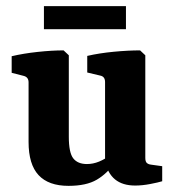

<svg xmlns="http://www.w3.org/2000/svg" viewBox="-20 -597 566 625"><path d="M355 -69Q329 -32 295 -12Q261 8 203 8Q138 8 105.5 -27Q73 -62 73 -135V-329Q73 -346 57 -350L18 -360V-414Q56 -423 102.5 -428Q149 -433 187 -433L204 -417V-152Q204 -100 218.5 -81.5Q233 -63 263 -63Q283 -63 302.5 -71Q322 -79 340 -93ZM508 -7Q495 -3 469 2Q443 7 420 7Q379 7 354.5 -13Q330 -33 322 -73V-330Q322 -348 306 -351L264 -361V-415Q303 -424 350 -428.5Q397 -433 436 -433L453 -417V-83Q453 -71 458 -66.5Q463 -62 472 -61L508 -56ZM123 -577H390V-502H123Z"/></svg>

Font: Yrsa
Style: Regular
Weight: 400
Designer: Anna Giedrys (Yrsa+Rasa design), David Brezina (Yrsa art-direction, Rasa art-direction, design)
Foundry: Rosetta Type Foundry
Version: Version 2.004